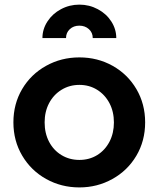

<svg xmlns="http://www.w3.org/2000/svg" viewBox="-20 -806 692 838"><path d="M38.5 -272Q38.5 -352.4 76.6 -417.1Q114.8 -481.8 181 -518.6Q247.2 -555.5 326.5 -555.5Q405.8 -555.5 471.5 -518.8Q537.2 -482 575.4 -417.1Q613.5 -352.1 613.5 -272Q613.5 -191 575.1 -126.2Q536.8 -61.5 470.7 -24.8Q404.7 12 326.5 12Q247.4 12 181.4 -24.8Q115.5 -61.5 77 -126.5Q38.5 -191.5 38.5 -272ZM477.2 -271.6Q477.2 -318.5 457.8 -355.6Q438.2 -392.8 404 -414.1Q369.8 -435.5 326.5 -435.5Q283.2 -435.5 248.5 -414.1Q213.8 -392.8 194.2 -355.6Q174.8 -318.5 174.8 -271.9Q174.8 -224.5 194.2 -187.2Q213.8 -150 248.5 -129Q283.2 -108 326.5 -108Q369.8 -108 404 -129Q438.2 -150 457.8 -187.4Q477.2 -224.8 477.2 -271.6ZM326.5 -785.8Q369.7 -785.8 407.1 -765.8Q444.5 -745.8 466 -712.1Q487.5 -678.5 487.5 -640H384.8Q384.8 -663.5 368 -678.8Q351.2 -694 326.2 -694Q301.2 -694 284.8 -678.8Q268.2 -663.5 268.2 -640H165.2Q165.2 -678.6 187.1 -712.3Q208.9 -746.1 246.1 -765.9Q283.2 -785.8 326.5 -785.8Z"/></svg>

Font: Trafiko Sans Variable
Style: Regular
Weight: 400
Designer: Gumpita Rahayu / Trafiko
Foundry: Tokotype / Trafiko
Version: Version 0.001;FEAKit 1.0